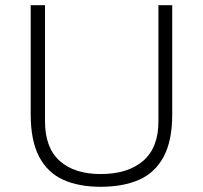

<svg xmlns="http://www.w3.org/2000/svg" viewBox="-20 -706 780 738"><path d="M367 12Q283 12 223 -15Q163 -42 130.5 -103.5Q98 -165 98 -266V-686H153V-240Q153 -138 209.5 -87.5Q266 -37 367 -37Q471 -37 530 -87.5Q589 -138 589 -240V-686H642V-266Q642 -165 609 -103.5Q576 -42 514.5 -15Q453 12 367 12Z"/></svg>

Font: Archivo Thin
Style: Regular
Weight: 250
Designer: Hector Gatti
Foundry: Omnibus-Type
Version: Version 2.001